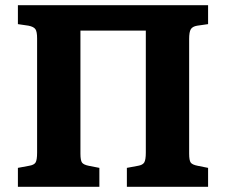

<svg xmlns="http://www.w3.org/2000/svg" viewBox="-20 -720 871 740"><path d="M49 0V-73L92 -81Q111 -84 117 -93.5Q123 -103 123 -132V-572Q123 -598 116.5 -607.5Q110 -617 90 -621L49 -627V-700H782V-627L740 -621Q722 -618 715.5 -607.5Q709 -597 709 -570V-128Q709 -102 715 -93.5Q721 -85 742 -81L782 -73V0H469V-73L512 -81Q530 -84 536 -94Q542 -104 542 -132V-602H290V-128Q290 -102 296 -93.5Q302 -85 322 -81L363 -73V0Z"/></svg>

Font: Literata
Style: Bold
Weight: 700
Designer: Latin by Veronika Burian and Jose Scaglione. Greek by Irene Vlachou. Cyrillic by Vera Evstafieva.
Foundry: TypeTogether
Version: Version 3.103; ttfautohint (v1.8.4.7-5d5b);gftools[0.9.29]